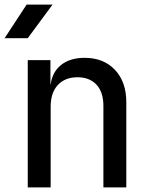

<svg xmlns="http://www.w3.org/2000/svg" viewBox="-32 -810 652 830"><path d="M88 0V-550H186V-445H187Q194 -499 232.5 -529.5Q271 -560 334 -560Q416 -560 465 -508Q514 -456 514 -368V0H415V-352Q415 -412 385 -444Q355 -476 303 -476Q249 -476 218 -442.5Q187 -409 187 -349V0ZM-12 -645 83 -790H195L88 -645Z"/></svg>

Font: JetBrainsMono NFM Medium
Style: Regular
Weight: 500
Monospace: yes
Designer: Philipp Nurullin, Konstantin Bulenkov
Foundry: JetBrains
Version: Version 2.304; ttfautohint (v1.8.4.7-5d5b);Nerd Fonts 3.3.0